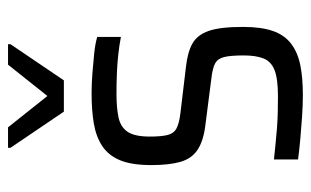

<svg xmlns="http://www.w3.org/2000/svg" viewBox="-168 -598 774 478"><g transform="rotate(-90 219.0 -359.0)"><path d="M221 8Q196 8 167 6Q138 4 110.5 1.5Q83 -1 61 -4V-64Q81 -62 100 -60Q119 -58 138.5 -56.5Q158 -55 177.5 -54.5Q197 -54 218 -54Q262 -54 283.5 -62.5Q305 -71 312.5 -90Q320 -109 320 -139Q320 -172 316 -188Q312 -204 300 -210.5Q288 -217 261 -220L144 -235Q106 -240 84.5 -254.5Q63 -269 55 -297Q47 -325 47 -369Q47 -418 59 -447Q71 -476 94.5 -491.5Q118 -507 151 -512.5Q184 -518 226 -518Q249 -518 275 -516Q301 -514 325 -511.5Q349 -509 366 -504V-445Q345 -449 322.5 -451.5Q300 -454 275.5 -455Q251 -456 224 -456Q190 -456 166 -451Q142 -446 130 -428.5Q118 -411 118 -373Q118 -344 122 -328.5Q126 -313 138.5 -306.5Q151 -300 175 -297L292 -283Q328 -279 349.5 -267Q371 -255 381 -226.5Q391 -198 391 -141Q391 -96 381 -67Q371 -38 349.5 -21.5Q328 -5 296.5 1.5Q265 8 221 8ZM180 -587 90 -720V-726H141L219 -628L297 -726H348V-720L258 -587Z"/></g></svg>

Font: Saira SemiCondensed
Style: Regular
Weight: 400
Width: 4
Designer: Hector Gatti with collaboration of the Omnibus-Type team
Foundry: Omnibus-Type
Version: Version 1.101